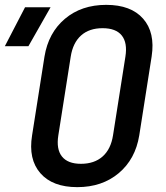

<svg xmlns="http://www.w3.org/2000/svg" viewBox="-64 -760 684 790"><path d="M-44 -570 39 -730H144L53 -570ZM254 10Q152 10 102 -47.5Q52 -105 68 -203L119 -527Q135 -625 203 -682.5Q271 -740 373 -740Q475 -740 525 -683Q575 -626 560 -528L509 -203Q493 -105 424.5 -47.5Q356 10 254 10ZM269 -86Q324 -86 358 -116Q392 -146 401 -203L452 -527Q461 -584 437 -614Q413 -644 358 -644Q303 -644 269.5 -614Q236 -584 227 -527L176 -203Q167 -146 191 -116Q215 -86 269 -86Z"/></svg>

Font: NKDuy Mono SemiBold
Style: Italic
Weight: 600
Italic angle: -9°
Monospace: yes
Designer: NKDuy
Foundry: NKDuy
Version: Version 2.251; ttfautohint (v1.8.4.7-5d5b)